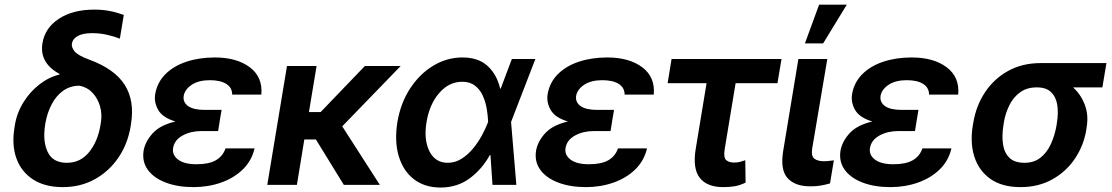

<svg xmlns="http://www.w3.org/2000/svg" viewBox="-20 -802 4824 833"><path d="M164.1 -614.3Q174.8 -680.7 235.4 -720.5Q295.9 -760.3 389.2 -760.3Q424.8 -760.3 454.6 -754.6Q484.4 -749 517.1 -737.3L500 -634.3Q480 -642.6 447.5 -650.4Q415 -658.2 380.4 -658.2Q339.8 -658.2 317.6 -646Q295.4 -633.8 292 -613.3Q289.1 -597.2 303.5 -579.3Q317.9 -561.5 366.7 -543.5Q477.5 -502.9 521.2 -433.6Q564.9 -364.3 548.3 -264.2L546.9 -254.4Q534.2 -177.7 493.7 -118.2Q453.1 -58.6 391.4 -24.4Q329.6 9.8 252.4 9.8Q174.3 9.8 123 -23.7Q71.8 -57.1 51 -115.5Q30.3 -173.8 43 -249L44.4 -258.8Q53.2 -312.5 81.8 -358.4Q110.4 -404.3 151.4 -436Q192.4 -467.8 238.3 -478.5V-481.4Q195.8 -503.9 176.5 -537.1Q157.2 -570.3 164.1 -614.3ZM177.2 -269 175.8 -260.3Q164.6 -189.9 186.8 -142.8Q209 -95.7 270 -95.7Q329.6 -95.7 367.2 -142.8Q404.8 -189.9 416 -260.3L417.5 -269Q423.8 -305.2 414.3 -339.6Q404.8 -374 382.1 -398.7Q359.4 -423.3 325.2 -430.2Q285.2 -430.2 254.6 -408.7Q224.1 -387.2 204.6 -350.3Q185.1 -313.5 177.2 -269Z M934.6 -285.2 931.2 -263.7 926.3 -233.4H853.5Q807.6 -233.4 772.2 -214.1Q736.8 -194.8 731 -159.7Q726.1 -129.9 752.7 -109.6Q779.3 -89.4 832.5 -89.4Q886.2 -89.4 916.5 -106.7Q946.8 -124 958.5 -158.2H1084.5Q1071.8 -104 1033.2 -66.7Q994.6 -29.3 939 -9.8Q883.3 9.8 819.8 9.8Q751 9.8 699.5 -9.8Q647.9 -29.3 621.8 -64.7Q595.7 -100.1 603 -148.4Q610.4 -188.5 642.6 -223.9Q674.8 -259.3 741.2 -274.9Q685.5 -291.5 666.5 -325Q647.5 -358.4 653.3 -394Q662.1 -444.3 697.5 -480Q732.9 -515.6 788.6 -534.2Q844.2 -552.7 912.1 -552.7Q1007.3 -552.7 1064 -510Q1120.6 -467.3 1113.8 -391.6H987.3Q987.3 -421.9 961.7 -438Q936 -454.1 890.6 -454.1Q841.8 -454.1 812 -434.3Q782.2 -414.6 776.9 -386.2Q772.9 -358.4 796.1 -341.8Q819.3 -325.2 868.7 -325.2H941.4Z M1353.5 -515.6 1320.3 -315.9H1371.1L1563 -515.6H1718.3L1464.8 -253.9L1627.9 0H1471.7L1350.6 -196.8H1300.3L1268.1 0H1139.6L1225.1 -515.6Z M1890.1 11.7Q1821.3 11.2 1774.9 -25.1Q1728.5 -61.5 1709.7 -125.5Q1690.9 -189.5 1704.1 -272.5Q1718.3 -355.5 1759.5 -418.5Q1800.8 -481.4 1859.9 -517.1Q1918.9 -552.7 1986.3 -552.7Q2055.7 -552.7 2095.9 -515.4Q2136.2 -478 2149.9 -417.5H2152.3L2200.7 -545.9H2302.7L2197.3 -272.9L2220.2 0H2116.7L2107.9 -128.9H2105Q2071.3 -67.9 2017.6 -28.1Q1963.9 11.7 1890.1 11.7ZM2097.7 -272.9V-274.4Q2096.7 -300.8 2091.6 -330.8Q2086.4 -360.8 2074.5 -387.2Q2062.5 -413.6 2040.8 -430.4Q2019 -447.3 1985.4 -447.3Q1927.7 -447.3 1885.5 -398.4Q1843.3 -349.6 1830.6 -272.9Q1817.9 -196.3 1843 -146Q1868.2 -95.7 1922.4 -95.7Q1954.6 -95.7 1982.2 -113Q2009.8 -130.4 2032.2 -157.5Q2054.7 -184.6 2071 -215.1Q2087.4 -245.6 2097.2 -271.5Z M2637.2 -285.2 2633.8 -263.7 2628.9 -233.4H2556.2Q2510.3 -233.4 2474.9 -214.1Q2439.5 -194.8 2433.6 -159.7Q2428.7 -129.9 2455.3 -109.6Q2481.9 -89.4 2535.2 -89.4Q2588.9 -89.4 2619.1 -106.7Q2649.4 -124 2661.1 -158.2H2787.1Q2774.4 -104 2735.8 -66.7Q2697.3 -29.3 2641.6 -9.8Q2585.9 9.8 2522.5 9.8Q2453.6 9.8 2402.1 -9.8Q2350.6 -29.3 2324.5 -64.7Q2298.3 -100.1 2305.7 -148.4Q2313 -188.5 2345.2 -223.9Q2377.4 -259.3 2443.8 -274.9Q2388.2 -291.5 2369.1 -325Q2350.1 -358.4 2356 -394Q2364.7 -444.3 2400.1 -480Q2435.5 -515.6 2491.2 -534.2Q2546.9 -552.7 2614.7 -552.7Q2710 -552.7 2766.6 -510Q2823.2 -467.3 2816.4 -391.6H2689.9Q2689.9 -421.9 2664.3 -438Q2638.7 -454.1 2593.3 -454.1Q2544.4 -454.1 2514.6 -434.3Q2484.9 -414.6 2479.5 -386.2Q2475.6 -358.4 2498.8 -341.8Q2522 -325.2 2571.3 -325.2H2644Z M3370.6 -545.9 3353 -440.9H3171.4L3124 -154.3Q3118.2 -117.2 3131.1 -106.9Q3144 -96.7 3164.6 -96.7Q3179.7 -96.7 3190.9 -99.9Q3202.1 -103 3213.4 -106.9L3214.8 -9.8Q3189.5 2.4 3167.2 6.1Q3145 9.8 3117.7 9.8Q3047.4 9.8 3015.9 -30.5Q2984.4 -70.8 2998.5 -156.7L3045.4 -440.9H2876.5L2893.6 -545.9Z M3443.8 -545.9H3569.3L3503.9 -158.7Q3498.5 -124.5 3513.2 -113.5Q3527.8 -102.5 3554.2 -102.5Q3566.9 -102.5 3578.4 -104Q3589.8 -105.5 3597.7 -106.4L3581.1 -6.3Q3563.5 -1 3541.7 2.9Q3520 6.8 3495.1 6.3Q3430.7 6.8 3397.5 -28.6Q3364.3 -64 3377.9 -147ZM3472.2 -613.8 3533.7 -781.7H3653.8L3551.3 -613.8Z M3958 -285.2 3954.6 -263.7 3949.7 -233.4H3877Q3831.1 -233.4 3795.7 -214.1Q3760.3 -194.8 3754.4 -159.7Q3749.5 -129.9 3776.1 -109.6Q3802.7 -89.4 3856 -89.4Q3909.7 -89.4 3939.9 -106.7Q3970.2 -124 3981.9 -158.2H4107.9Q4095.2 -104 4056.6 -66.7Q4018.1 -29.3 3962.4 -9.8Q3906.7 9.8 3843.3 9.8Q3774.4 9.8 3722.9 -9.8Q3671.4 -29.3 3645.3 -64.7Q3619.1 -100.1 3626.5 -148.4Q3633.8 -188.5 3666 -223.9Q3698.2 -259.3 3764.6 -274.9Q3709 -291.5 3689.9 -325Q3670.9 -358.4 3676.8 -394Q3685.5 -444.3 3720.9 -480Q3756.3 -515.6 3812 -534.2Q3867.7 -552.7 3935.5 -552.7Q4030.8 -552.7 4087.4 -510Q4144 -467.3 4137.2 -391.6H4010.7Q4010.7 -421.9 3985.1 -438Q3959.5 -454.1 3914.1 -454.1Q3865.2 -454.1 3835.4 -434.3Q3805.7 -414.6 3800.3 -386.2Q3796.4 -358.4 3819.6 -341.8Q3842.8 -325.2 3892.1 -325.2H3964.8Z M4200.7 -258.8 4202.6 -269.5Q4214.8 -343.3 4253.7 -401.9Q4292.5 -460.4 4354 -494.4Q4415.5 -528.3 4495.1 -528.3H4780.3L4762.7 -422.9H4635.3Q4668.9 -393.1 4686.3 -347.9Q4703.6 -302.7 4694.3 -249L4692.9 -238.3Q4681.6 -170.4 4643.8 -114Q4606 -57.6 4545.7 -23.9Q4485.4 9.8 4407.7 9.8Q4327.6 9.8 4277.3 -25.6Q4227.1 -61 4207.5 -121.6Q4188 -182.1 4200.7 -258.8ZM4335 -269.5 4333.5 -258.8Q4326.2 -213.9 4331.5 -176.8Q4336.9 -139.6 4359.1 -117.7Q4381.3 -95.7 4425.3 -95.7Q4465.8 -95.7 4493.9 -117.7Q4522 -139.6 4539.1 -176.8Q4556.2 -213.9 4564 -258.8L4565.4 -269.5Q4572.3 -311 4567.1 -345.7Q4562 -380.4 4540.8 -401.6Q4519.5 -422.9 4478.5 -422.9H4478Q4435.5 -422.9 4406.2 -401.9Q4377 -380.9 4359.4 -345.9Q4341.8 -311 4335 -269.5Z"/></svg>

Font: Inter Display Semi Bold
Style: Italic
Weight: 600
Italic angle: -9.39999°
Designer: Rasmus Andersson
Foundry: rsms
Version: Version 4.000;git-4fc901f